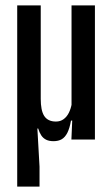

<svg xmlns="http://www.w3.org/2000/svg" viewBox="-20 -519 417 714"><path d="M333 -499V0H245.5L249 -80.5L246 -85V-499ZM131.5 -151.5Q131.5 -130.5 134.5 -114.8Q137.5 -99 144 -88.5Q150.5 -78 161.5 -72.5Q172.5 -67 188 -67Q204.5 -67 216.5 -75.8Q228.5 -84.5 236 -99.5Q243.5 -114.5 247 -134L264.5 -70.5H244Q239 -42 230.5 -25.2Q222 -8.5 209.5 -1.2Q197 6 179 6Q162.5 6 151.5 0.5Q140.5 -5 133.5 -15.5Q126.5 -26 122 -41H119L127 101V175H44V-499H131.5Z"/></svg>

Font: Anek Latin Condensed Medium
Style: Regular
Weight: 500
Width: 3
Designer: Yesha Goshar
Foundry: Ek Type
Version: Version 1.003